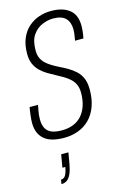

<svg xmlns="http://www.w3.org/2000/svg" viewBox="-141 -760 700 1082"><g transform="rotate(-15 208.5 -219.0)"><path d="M161 12Q125 12 96.5 5Q68 -2 48 -17.5Q28 -33 17 -57.5Q6 -82 6 -117Q6 -133 9 -159.5Q12 -186 16 -206H65Q64 -199 59 -174.5Q54 -150 54 -124Q54 -92 65 -71.5Q76 -51 99 -41.5Q122 -32 159 -32Q195 -32 224.5 -43.5Q254 -55 274.5 -78Q295 -101 306 -134Q317 -167 317 -209Q317 -237 308 -257Q299 -277 282.5 -292Q266 -307 246.5 -318.5Q227 -330 206 -341Q183 -353 160.5 -366.5Q138 -380 120 -397.5Q102 -415 91 -439.5Q80 -464 80 -499Q80 -552 96.5 -590Q113 -628 141 -652Q169 -676 202.5 -687Q236 -698 271 -698Q306 -698 332.5 -690.5Q359 -683 378.5 -667.5Q398 -652 407.5 -628.5Q417 -605 417 -572Q417 -559 415.5 -543Q414 -527 409 -501H360Q365 -527 366.5 -540.5Q368 -554 368 -564Q368 -607 345 -630.5Q322 -654 272 -654Q242 -654 209 -640.5Q176 -627 153.5 -595Q131 -563 131 -505Q131 -479 139.5 -460.5Q148 -442 162.5 -428.5Q177 -415 195 -404Q213 -393 233 -383Q258 -371 281.5 -357.5Q305 -344 325.5 -325.5Q346 -307 357.5 -280Q369 -253 369 -214Q369 -159 353.5 -116.5Q338 -74 310 -45.5Q282 -17 243.5 -2.5Q205 12 161 12ZM77 260 81 235Q98 235 107.5 220Q117 205 123 172H106L119 97H161L150 161Q144 195 134.5 217Q125 239 111 249.5Q97 260 77 260Z"/></g></svg>

Font: Archivo ExtraCondensed Thin
Style: Italic
Weight: 250
Width: 2
Italic angle: -10°
Designer: Hector Gatti
Foundry: Omnibus-Type
Version: Version 2.001